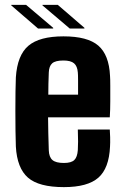

<svg xmlns="http://www.w3.org/2000/svg" viewBox="-20 -758 506 787"><path d="M299 -227H430Q431 -218 431.5 -195.5Q432 -173 431 -157Q427 -68 383 -29.5Q339 9 242 9Q139 9 94.5 -30Q50 -69 45 -157Q44 -183 43.5 -222Q43 -261 43 -303.5Q43 -346 43.5 -382.5Q44 -419 45 -441Q51 -532 96.5 -570.5Q142 -609 240 -609Q339 -609 383 -571Q427 -533 431 -447Q432 -435 432 -406Q432 -377 432 -342.5Q432 -308 430 -277H177Q177 -245 178 -212Q179 -179 180 -142Q181 -114 195 -102Q209 -90 242 -90Q272 -90 284.5 -102Q297 -114 299 -143Q300 -158 300 -178Q300 -198 299 -227ZM240 -510Q207 -510 194 -498.5Q181 -487 180 -461Q179 -437 178.5 -414.5Q178 -392 178 -370H300Q300 -400 300 -426.5Q300 -453 299 -461Q297 -487 283.5 -498.5Q270 -510 240 -510ZM136 -641 26 -736V-738H87L198 -644V-641ZM154 -736V-738H217L326 -644V-641H266Z"/></svg>

Font: Big Shoulders Text ExtraBold
Style: Regular
Weight: 800
Designer: Patric King
Foundry: XO Type Co
Version: Version 1.000; ttfautohint (v1.8.2)